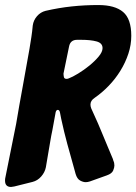

<svg xmlns="http://www.w3.org/2000/svg" viewBox="-68 -751 541 762"><path d="M-11 -11Q-21 -9 -24 -9Q-48 -9 -48 -34Q-48 -42 -47 -45L-4 -259Q8 -331 22 -406.5Q36 -482 49 -557Q53 -581 56.5 -604Q60 -627 62 -650Q65 -671 79 -687Q93 -703 113 -708Q165 -720 216.5 -725.5Q268 -731 322 -731Q388 -731 420.5 -703.5Q453 -676 453 -609Q453 -573 441.5 -538Q430 -503 410 -470.5Q390 -438 363.5 -410.5Q337 -383 308 -363Q291 -352 291 -336Q291 -329 294 -321L321 -261Q331 -237 340.5 -214.5Q350 -192 359 -170Q361 -165 363 -160.5Q365 -156 367 -151L372 -139Q374 -134 376 -129.5Q378 -125 380 -120L382 -113Q386 -105 386 -94Q386 -86 381 -74Q376 -62 356 -55L289 -31Q280 -28 272 -28Q262 -28 250 -34.5Q238 -41 232 -61L226 -83Q212 -132 199 -180Q186 -228 175 -279Q172 -294 170 -304.5Q168 -315 161 -315Q155 -314 153 -306L140 -235Q135 -212 131.5 -190Q128 -168 124 -146L114 -87Q110 -67 95.5 -50.5Q81 -34 61 -29ZM184 -459Q184 -453 185.5 -445.5Q187 -438 196 -438Q201 -438 205 -440Q219 -445 242 -459Q265 -473 286.5 -490.5Q308 -508 323.5 -526.5Q339 -545 339 -560Q339 -580 315.5 -586.5Q292 -593 254 -593H238Q211 -593 206 -566Z"/></svg>

Font: Bangerz 2
Style: Regular
Weight: 400
Designer: vernon adams
Foundry: Vernon Adams
Version: Version 2.10;December 28, 2023;FontCreator 13.0.0.2683 64-bi